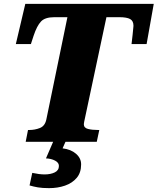

<svg xmlns="http://www.w3.org/2000/svg" viewBox="-20 -734 816 994"><path d="M113 0 125 -61H131Q161 -61 187 -71.5Q213 -82 220 -116L329 -645H261Q213 -645 192 -622.5Q171 -600 154 -549L140 -506H62L111 -714H776L739 -506H661Q661 -509 663 -523Q665 -537 666.5 -554Q668 -571 669.5 -584.5Q671 -598 671 -600Q671 -626 653.5 -635.5Q636 -645 598 -645H531L421 -128Q414 -97 414 -91Q414 -72 435.5 -66.5Q457 -61 488 -61H494L481 0ZM234 240Q199 240 176 236Q153 232 133 226L147 161Q184 169 211 169Q242 169 263.5 158.5Q285 148 285 125Q285 108 265 97.5Q245 87 218 86L259 -9H323L304 34Q347 39 373.5 62Q400 85 400 117Q400 160 377 187Q354 214 316.5 227Q279 240 234 240Z"/></svg>

Font: Noto Serif Black
Style: Italic
Weight: 900
Italic angle: -12°
Designer: Monotype Design Team
Foundry: Monotype Imaging Inc.
Version: Version 2.013